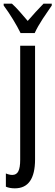

<svg xmlns="http://www.w3.org/2000/svg" viewBox="-45 -786 302 1046"><path d="M36 240Q7 240 -13 231V159Q6 167 22 167Q45 167 55 147Q65 127 65 85V-537H146V82Q146 240 36 240ZM67 -606Q51 -639 26 -680Q1 -721 -25 -756V-766H20Q39 -749 61.5 -723.5Q84 -698 106 -672Q132 -702 149.5 -721Q167 -740 192 -766H237V-756Q215 -725 187.5 -683Q160 -641 144 -606Z"/></svg>

Font: Noto Sans ExtraCondensed
Style: Regular
Weight: 400
Width: 2
Designer: Monotype Design Team
Foundry: Monotype Imaging Inc.
Version: Version 2.013; ttfautohint (v1.8.4.7-5d5b)